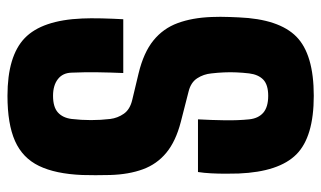

<svg xmlns="http://www.w3.org/2000/svg" viewBox="-193 -657 860 514"><g transform="rotate(-90 237.0 -400.0)"><path d="M237.5 10Q127.5 10 80.8 -36.5Q34 -83 29.5 -191Q29 -207 29 -226.2Q29 -245.5 30 -264.8Q31 -284 33.5 -300H174.5Q172.5 -263.5 172 -228Q171.5 -192.5 174.5 -163Q177 -138.5 192.2 -125.2Q207.5 -112 237.5 -112Q267 -112 280.8 -125.2Q294.5 -138.5 297.5 -163Q299.5 -180 300.2 -196.8Q301 -213.5 300.2 -230.2Q299.5 -247 297.5 -264Q295.5 -285 284.5 -302Q273.5 -319 249.5 -325L167.5 -346Q115.5 -359.5 85 -384.8Q54.5 -410 40.8 -447.5Q27 -485 25.5 -535Q25 -557 25 -574.2Q25 -591.5 25.5 -610Q28.5 -681.5 49.8 -725.5Q71 -769.5 116.5 -789.8Q162 -810 237.5 -810Q344 -810 392 -763.8Q440 -717.5 444.5 -610Q445.5 -588.5 444.8 -557.5Q444 -526.5 442.5 -500H298.5Q300 -534.5 300.5 -569Q301 -603.5 299.5 -638Q299 -662 282.2 -675Q265.5 -688 237.5 -688Q207.5 -688 193 -675Q178.5 -662 175.5 -638Q172.5 -612.5 172.5 -586.5Q172.5 -560.5 175.5 -535Q178 -515 189.5 -498.5Q201 -482 226.5 -476L297.5 -459Q353.5 -445.5 385.8 -419.2Q418 -393 432.2 -354.2Q446.5 -315.5 448.5 -264Q449 -252.5 449 -240Q449 -227.5 448.5 -215Q448 -202.5 447.5 -191Q443 -83 395.8 -36.5Q348.5 10 237.5 10Z"/></g></svg>

Font: Big Shoulders Display Thin Black
Style: Regular
Weight: 900
Version: Version 2.002